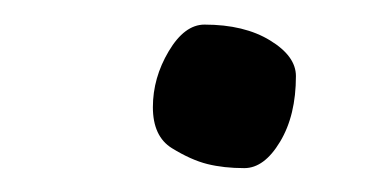

<svg xmlns="http://www.w3.org/2000/svg" viewBox="-20 -415 325 160"><path d="M150.4 -394.5Q183.6 -394.5 205.1 -381.3Q226.6 -368.2 226.6 -351.6Q226.6 -318.8 213.4 -296.9Q200.2 -274.9 183.6 -274.9Q166.5 -274.9 152.8 -278.3Q139.2 -281.7 123.3 -291.5Q107.4 -301.3 107.4 -325.7Q107.4 -350.1 120.6 -372.3Q133.8 -394.5 150.4 -394.5Z"/></svg>

Font: NoticiaText-Italic
Style: Italic
Weight: 400
Italic angle: -8°
Designer: JM Sole
Foundry: JM Sole
Version: Version 1.003